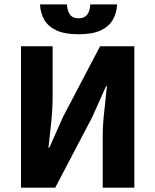

<svg xmlns="http://www.w3.org/2000/svg" viewBox="-20 -865 716 885"><path d="M76.8 0V-651.8H222.6V-421.5Q222.6 -363.7 216 -299.7Q209.3 -235.8 203.3 -184.1H207.3L271 -327.4L441.4 -651.8H599.2V0H453.4V-231.1Q453.4 -289.4 460.6 -351.9Q467.7 -414.4 472.8 -467.7H468.8L405 -324.9L234.6 0ZM342.1 -707.1Q278.3 -707.1 240.1 -724.9Q201.9 -742.8 184.1 -773.9Q166.3 -805.1 164.3 -844.6H288.3Q290.3 -814.7 302.8 -797.6Q315.3 -780.5 342.1 -780.5Q368.9 -780.5 382 -797.6Q395 -814.7 396 -844.6H519.9Q517.9 -805.1 500.1 -773.9Q482.4 -742.8 444.2 -724.9Q406 -707.1 342.1 -707.1Z"/></svg>

Font: Source Sans 3 VF
Style: Regular
Weight: 200
Designer: Paul D. Hunt
Foundry: Adobe
Version: Version 3.046;hotconv 1.0.118;makeotfexe 2.5.65603